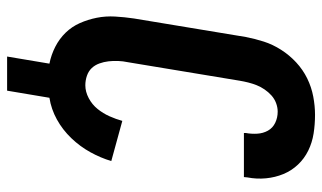

<svg xmlns="http://www.w3.org/2000/svg" viewBox="-203 -580 906 540"><g transform="rotate(90 250.0 -310.0)"><path d="M139 123 159 4Q134 -1 111.5 -12.5Q89 -24 72 -41.5Q55 -59 45 -81.5Q35 -104 30 -129Q25 -154 26.5 -180.5Q28 -207 32 -234L84 -548Q89 -574 97 -599Q105 -624 120 -647.5Q135 -671 155.5 -690Q176 -709 200.5 -721Q225 -733 251.5 -738Q278 -743 303 -743Q330 -743 355.5 -739Q381 -735 403.5 -724Q426 -713 443 -695Q460 -677 469.5 -654Q479 -631 481.5 -605Q484 -579 479 -553L478 -543H354V-548Q357 -564 356 -580.5Q355 -597 347.5 -610.5Q340 -624 325.5 -631Q311 -638 294 -638Q282 -638 270 -633.5Q258 -629 248.5 -620.5Q239 -612 231.5 -601Q224 -590 219.5 -578.5Q215 -567 212 -555Q209 -543 207 -531L155 -217Q152 -203 151.5 -189Q151 -175 152.5 -162Q154 -149 158.5 -136.5Q163 -124 171.5 -115Q180 -106 193 -101.5Q206 -97 220 -97Q238 -97 256 -106.5Q274 -116 286.5 -131.5Q299 -147 307 -165Q315 -183 320 -201L433 -170Q424 -140 408 -111Q392 -82 368.5 -57.5Q345 -33 316 -17Q287 -1 255 4L235 123Z"/></g></svg>

Font: Iosevka Term Curly Extrabold
Style: Italic
Weight: 800
Italic angle: -9°
Designer: Belleve Invis
Foundry: Belleve Invis
Version: Version 32.3.0